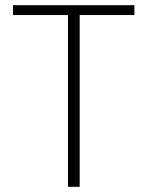

<svg xmlns="http://www.w3.org/2000/svg" viewBox="-20 -720 569 740"><path d="M242 0V-662H30V-700H498V-662H287V0Z"/></svg>

Font: DM Sans 18pt ExtraLight
Style: Regular
Weight: 250
Designer: Colophon Foundry, Jonny Pinhorn
Foundry: Colophon Foundry
Version: Version 4.004;gftools[0.9.30]